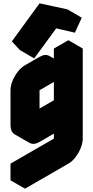

<svg xmlns="http://www.w3.org/2000/svg" viewBox="-20 -941 560 1151"><path d="M217 -90Q182 -70 156 -85Q130 -100 130 -140V-350Q130 -377 142 -406.5Q154 -436 174 -461.5Q194 -487 217 -500L303 -550Q338 -570 364 -555Q390 -540 390 -500V-600L476 -650V-110Q476 -84 464 -54Q452 -24 432.5 1.5Q413 27 390 40L130 190V90L390 -60V-290Q390 -264 378 -234Q366 -204 346 -178.5Q326 -153 303 -140ZM217 -190 390 -290V-500L217 -400ZM317 -771 185 -591 138 -643 304 -871 470 -835 429 -745ZM390 -290V-60L303 -110V-340ZM390 -60 130 90 43 40 303 -110ZM130 90V190L43 140V40ZM476 -650 390 -600 303 -650 390 -700ZM390 -600V-500L303 -550V-650ZM390 -500V-290L303 -340V-550ZM470 -835 304 -871 217 -921 384 -885ZM390 -290 217 -190 130 -240 303 -340ZM364 -555Q338 -570 303 -550L217 -500Q194 -487 174 -461.5Q154 -436 142 -406.5Q130 -377 130 -350V-140Q130 -100 156 -85L69 -135Q43 -150 43 -190V-400Q43 -427 55 -456.5Q67 -486 87 -511.5Q107 -537 130 -550L217 -600Q251 -620 277 -605ZM304 -871 138 -643 51 -693 217 -921ZM138 -643 185 -591 99 -641 51 -693Z"/></svg>

Font: Nabla Normal
Style: Regular
Weight: 400
Designer: Arthur Reinders Folmer
Version: Version 1.000